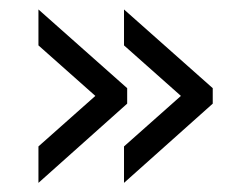

<svg xmlns="http://www.w3.org/2000/svg" viewBox="-20 -449 540 412"><path d="M246.1 -428.7 436.5 -259.8V-226.6L246.1 -56.6V-134.8L368.2 -243.2L246.1 -351.6ZM62.5 -428.7 252.9 -259.8V-226.6L62.5 -56.6V-134.8L184.6 -243.2L62.5 -351.6Z"/></svg>

Font: BabelStone Xiangqi Colour
Style: Regular
Weight: 400
Designer: Andrew West
Foundry: BabelStone
Version: Version 11.001 November 01, 2021